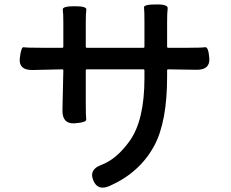

<svg xmlns="http://www.w3.org/2000/svg" viewBox="-20 -798 1040 864"><path d="M475 38Q420 63 400 14Q379 -35 436 -56Q504 -81 563 -163Q630 -256 630 -446V-481Q630 -486 625 -486H371Q366 -486 366 -481V-336Q366 -274 368 -260.5Q370 -247 315 -243Q260 -240 261 -302L265 -481Q265 -486 260 -486L126 -483Q64 -482 69 -535Q75 -588 86.5 -585.5Q98 -583 167 -583H260Q265 -583 265 -588V-698Q265 -739 262.5 -754.5Q260 -770 316 -770Q371 -770 368.5 -754.5Q366 -739 366 -698V-588Q366 -583 371 -583H625Q630 -583 630 -588V-699Q630 -751 628 -764.5Q626 -778 682 -778Q737 -779 734.5 -760Q732 -741 732 -699V-588Q732 -583 737 -583H826Q888 -583 903 -585.5Q918 -588 922 -535Q925 -483 864 -484L737 -486Q732 -486 732 -481V-452Q732 -250 674 -142Q609 -22 475 38Z"/></svg>

Font: Resource Han Rounded CN Medium
Style: Regular
Weight: 500
Designer: Cyano Hao (round all glyphs); Ryoko NISHIZUKA 西塚涼子 (kana, bopomofo & ideographs); Paul D. Hunt (Latin, Greek & Cyrillic)
Foundry: Cyano Hao
Version: 0.990